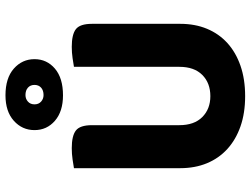

<svg xmlns="http://www.w3.org/2000/svg" viewBox="-127 -771 915 701"><g transform="rotate(-90 330.5 -420.5)"><path d="M330 17Q268 17 219.5 0Q171 -17 137 -48Q103 -79 85 -122.5Q67 -166 67 -220V-608Q78 -610 98.5 -613Q119 -616 140 -616Q185 -616 204.5 -601Q224 -586 224 -542V-223Q224 -169 253.5 -139.5Q283 -110 330 -110Q378 -110 407.5 -139.5Q437 -169 437 -223V-608Q448 -610 468.5 -613Q489 -616 510 -616Q555 -616 574.5 -601Q594 -586 594 -542V-220Q594 -166 576 -122.5Q558 -79 524 -48Q490 -17 441 0Q392 17 330 17ZM206 -752Q206 -797 240 -827.5Q274 -858 333 -858Q396 -858 430.5 -827.5Q465 -797 465 -752Q465 -707 430.5 -677.5Q396 -648 333 -648Q274 -648 240 -677.5Q206 -707 206 -752ZM300 -752Q300 -737 310 -728Q320 -719 334 -719Q351 -719 361 -728Q371 -737 371 -752Q371 -767 361 -776Q351 -785 334 -785Q320 -785 310 -776Q300 -767 300 -752Z"/></g></svg>

Font: Baloo Tammudu 2
Style: Bold
Weight: 700
Designer: Maithili Shingre, Omkar Shende and Ek Type
Foundry: Ek Type
Version: Version 1.640;hotconv 1.0.111;makeotfexe 2.5.65597; ttfautoh